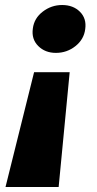

<svg xmlns="http://www.w3.org/2000/svg" viewBox="-20 -522 386 766"><path d="M320 -406Q326 -448 299 -475Q272 -502 228 -502Q185 -502 150.5 -475.5Q116 -449 111 -408Q105 -366 132.5 -338.5Q160 -311 203 -311Q247 -311 281 -338Q315 -365 320 -406ZM214 224 258 -234H116L2 224Z"/></svg>

Font: Jost* 800 Heavy Italic
Style: Italic
Weight: 800
Italic angle: -10°
Version: Version 3.200; ttfautohint (v0.97) -l 8 -r 50 -G 200 -x 14 -